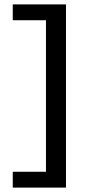

<svg xmlns="http://www.w3.org/2000/svg" viewBox="-20 -731 409 873"><path d="M280 -711V122H38V50H189V-639H38V-711Z"/></svg>

Font: EauTestText Semibold
Style: Regular
Weight: 600
Designer: Christian Thalmann (Catharsis Fonts)
Version: Version 0.001;PS 000.001;hotconv 1.0.88;makeotf.lib2.5.64775